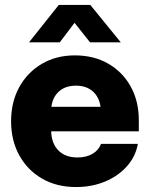

<svg xmlns="http://www.w3.org/2000/svg" viewBox="-20 -754 612 786"><path d="M291 11.7Q211.9 11.7 152.1 -22.9Q92.3 -57.6 58.8 -118.4Q25.4 -179.2 25.4 -257.8Q25.4 -336.4 58.8 -397.2Q92.3 -458 151.4 -492.7Q210.4 -527.3 286.6 -527.3Q364.3 -527.3 423.1 -493.4Q481.9 -459.5 515.1 -399.7Q548.3 -339.8 548.3 -261.7V-216.3H189.5Q190.9 -167 219 -138.2Q247.1 -109.4 296.9 -109.4Q334 -109.4 359.1 -124.5Q384.3 -139.6 393.6 -165H544.4Q535.2 -113.3 499.5 -73.2Q463.9 -33.2 409.9 -10.7Q356 11.7 291 11.7ZM190.4 -316.9H391.6Q385.7 -357.4 359.4 -380.4Q333 -403.3 291 -403.3Q248.5 -403.3 222.2 -380.4Q195.8 -357.4 190.4 -316.9ZM224.6 -580.6H99.1V-581.1L220.7 -733.9H349.6L474.1 -581.1V-580.6H348.6L285.2 -660.6Z"/></svg>

Font: Inter Display ExtraBold
Style: Regular
Weight: 800
Designer: Rasmus Andersson
Foundry: rsms
Version: Version 4.000;git-a52131595